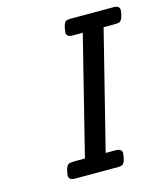

<svg xmlns="http://www.w3.org/2000/svg" viewBox="-105 -775 738 856"><g transform="rotate(-15 263.5 -347.0)"><path d="M106.9 -21Q110.8 -61 125 -70.8Q130.9 -74.7 150.9 -75.2H201.2L336.9 -619.1H291Q262.2 -619.1 262.2 -640.1Q266.1 -683.1 280.8 -690.9Q286.6 -693.8 299.8 -693.8H499Q526.9 -693.8 526.9 -672.9Q522.9 -632.8 508.8 -623Q502.9 -619.1 482.9 -619.1H433.1L296.9 -75.2H342.8Q371.6 -75.2 372.1 -54.2Q368.2 -11.2 353 -2.9Q347.2 0 335 0H136.2Q106.9 0 106.9 -21Z"/></g></svg>

Font: CMU Concrete
Style: BoldItalic
Weight: 700
Italic angle: -14.04°
Version: Version 0.7.0